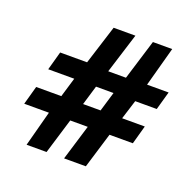

<svg xmlns="http://www.w3.org/2000/svg" viewBox="-108 -689 809 804"><g transform="rotate(20 296.5 -287.5)"><path d="M23 -153H133L91 5H180L228 -153H306L258 5H355L403 -153H507L530 -236H429L456 -322H552L575 -404H479L527 -580H441L386 -401H307L363 -580H266L211 -406H91L68 -323H184L158 -236H46ZM255 -236 281 -323H359L333 -236Z"/></g></svg>

Font: Charger Sport
Style: SeBdExt
Weight: 600
Designer: Jasper
Foundry: Cannot Into Space Fonts
Version: Version 1.1